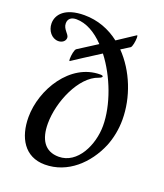

<svg xmlns="http://www.w3.org/2000/svg" viewBox="-154 -795 771 904"><g transform="rotate(20 231.0 -342.5)"><path d="M423 -167C440 -209 449 -256 449 -303C449 -415 403 -532 326 -611L369 -638C376 -643 381 -672 381 -689C381 -696 380 -701 378 -701C378 -701 378 -701 378 -701L290 -643C240 -682 180 -705 113 -705C16 -705 -20 -660 -20 -616C-20 -580 5 -548 38 -548C56 -548 73 -559 73 -577C73 -595 43 -609 43 -639C43 -663 60 -674 84 -674C133 -674 182 -646 225 -601L131 -541C123 -536 118 -506 118 -489C118 -482 119 -478 120 -478C121 -478 121 -478 121 -478C145 -494 199 -529 256 -565C325 -476 373 -348 373 -245C373 -149 320 -37 226 -37C155 -37 125 -89 125 -167C125 -276 187 -421 276 -451C287 -455 292 -459 292 -463C292 -466 287 -468 278 -468C129 -468 29 -303 29 -164C29 -63 75 20 177 20C292 20 380 -65 423 -167Z"/></g></svg>

Font: Playball
Style: Regular
Weight: 400
Designer: Robert E. Leuschke
Foundry: Robert E. Leuschke
Version: Version 1.001